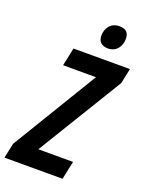

<svg xmlns="http://www.w3.org/2000/svg" viewBox="-208 -1005 833 1087"><g transform="rotate(20 208.0 -461.0)"><path d="M298 -781C349 -781 376 -821 376 -866C376 -903 358 -922 318 -922C266 -922 239 -881 239 -837C239 -803 259 -781 298 -781ZM-40 0H310L333 -110H124L437 -623L456 -714H116L93 -605H291L-21 -90Z"/></g></svg>

Font: Noto Sans ExtraCondensed
Style: Bold Italic
Weight: 700
Width: 2
Italic angle: -12°
Designer: Monotype Design Team
Foundry: Monotype Imaging Inc.
Version: Version 2.013